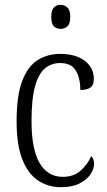

<svg xmlns="http://www.w3.org/2000/svg" viewBox="-20 -768 444 798"><path d="M233 10Q180 10 138.5 -17.5Q97 -45 73 -105Q49 -165 49 -264Q49 -371 72.5 -432Q96 -493 137 -518.5Q178 -544 230 -544Q294 -544 332 -515.5Q370 -487 370 -440Q370 -414 355.5 -404Q341 -394 314 -394Q314 -442 295.5 -474Q277 -506 230 -506Q194 -506 167.5 -484.5Q141 -463 126 -410.5Q111 -358 111 -265Q111 -148 144.5 -90.5Q178 -33 241 -33Q287 -33 316 -59.5Q345 -86 359 -119Q371 -108 371 -86Q371 -66 356 -43.5Q341 -21 310.5 -5.5Q280 10 233 10ZM232 -648Q215 -648 204 -658.5Q193 -669 193 -698Q193 -726 204 -737Q215 -748 232 -748Q248 -748 260 -737Q272 -726 272 -698Q272 -669 260 -658.5Q248 -648 232 -648Z"/></svg>

Font: Noto Serif Tamil Condensed Light
Style: Regular
Weight: 300
Width: 3
Designer: Indian Type Foundry, Tom Grace, and the Monotype Design Team
Foundry: Monotype Imaging Inc.
Version: Version 2.004; ttfautohint (v1.8.4.7-5d5b)